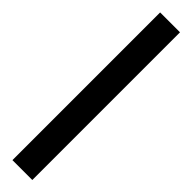

<svg xmlns="http://www.w3.org/2000/svg" viewBox="16 -1015 444 444"><g transform="rotate(-45 238.5 -792.5)"><path d="M480 -760H-3V-825H480Z"/></g></svg>

Font: Noto Sans Kannada SemiCondensed
Style: Regular
Weight: 400
Width: 4
Designer: Jelle Bosma - Monotype Design Team
Foundry: Monotype Imaging Inc.
Version: Version 2.005; ttfautohint (v1.8.4.7-5d5b)